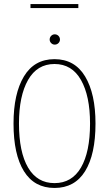

<svg xmlns="http://www.w3.org/2000/svg" viewBox="-20 -920 540 951"><path d="M250 11Q150 11 98.5 -72Q47 -155 47 -308Q47 -456 98.5 -541.5Q150 -627 250 -627Q350 -627 401.5 -541.5Q453 -456 453 -308Q453 -155 401.5 -72Q350 11 250 11ZM250 -13Q336 -13 381 -90Q426 -167 426 -308Q426 -445 381 -524Q336 -603 250 -603Q164 -603 119 -524Q74 -445 74 -308Q74 -167 119 -90Q164 -13 250 -13ZM251 -699Q241 -699 233.5 -706.5Q226 -714 226 -724Q226 -735 233.5 -742.5Q241 -750 251 -750Q262 -750 269.5 -742.5Q277 -735 277 -724Q277 -714 269.5 -706.5Q262 -699 251 -699ZM131 -880V-900H368V-880Z"/></svg>

Font: Inconsolata ExtraLight
Style: Regular
Weight: 200
Monospace: yes
Designer: Raph Levien, Cyreal, Brenton Simpson
Foundry: Raph Levien, Cyreal, Google
Version: Version 3.001; ttfautohint (v1.8.2.53-6de2)